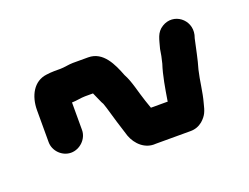

<svg xmlns="http://www.w3.org/2000/svg" viewBox="-65 -572 764 589"><g transform="rotate(-20 317.0 -277.0)"><path d="M159 -224V-314H161C173 -314 190 -318 203 -318H229C230 -315 232 -312 233 -309L241 -291C243 -286 245 -282 248 -277L253 -262C263 -227 273 -194 284 -160C295 -130 322 -104 357 -107H471C486 -107 499 -112 510 -121C528 -137 532 -149 538 -174C547 -206 550 -243 558 -276C567 -306 573 -339 580 -370L583 -380C594 -428 544 -466 502 -440C479 -426 477 -404 469 -376C467 -362 464 -346 460 -331C449 -298 442 -255 436 -218V-216H381L372 -242C361 -274 354 -311 339 -338C324 -377 302 -427 253 -427H203C190 -427 174 -423 161 -423H141C132 -423 123 -422 115 -421C72 -416 50 -375 50 -328V-224C50 -195 75 -170 104 -170C133 -170 159 -195 159 -224Z"/></g></svg>

Font: Electronic
Style: ExHv
Weight: 900
Version: Version 1.011